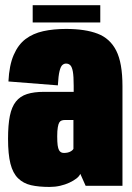

<svg xmlns="http://www.w3.org/2000/svg" viewBox="-20 -716 508 740"><path d="M171 4.5Q192.5 4.5 212 0Q231.5 -4.5 247.5 -12Q263.5 -19.5 274.5 -28Q285.5 -36.5 289.5 -46L310 0H452V-384Q452 -473.5 428 -520.8Q404 -568 356.2 -586.2Q308.5 -604.5 234.5 -604.5Q186 -604.5 146.5 -595.8Q107 -587 78.5 -565.5Q50 -544 32.8 -504.2Q15.5 -464.5 12.5 -402L203 -387Q205 -424 209.5 -442Q214 -460 220.5 -465.5Q227 -471 234.5 -471Q244.5 -471 251 -464.5Q257.5 -458 260.8 -440Q264 -422 264 -385V-362H149Q111 -362 84.2 -353.5Q57.5 -345 41.2 -324.5Q25 -304 18 -269.2Q11 -234.5 11 -181Q11 -122 20.2 -85.2Q29.5 -48.5 49.8 -28.8Q70 -9 99.8 -2.2Q129.5 4.5 171 4.5ZM226.5 -126.5Q220.5 -126.5 215.8 -128.8Q211 -131 207.5 -137.2Q204 -143.5 202.2 -156Q200.5 -168.5 200.5 -190.5Q200.5 -212.5 202.8 -225.5Q205 -238.5 208.5 -244Q212 -249.5 217.5 -251.5Q223 -253.5 230 -253.5H263V-142Q260.5 -137.5 254.2 -133.5Q248 -129.5 240.8 -128Q233.5 -126.5 226.5 -126.5ZM106 -629.5H366.5V-696H106Z"/></svg>

Font: Anybody ExtraCondensed Black
Style: Regular
Weight: 900
Width: 2
Version: Version 1.113;gftools[0.9.25]